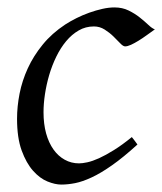

<svg xmlns="http://www.w3.org/2000/svg" viewBox="-20 -477 437 517"><path d="M397 -397.9Q386.7 -390.6 375.2 -382.3Q363.8 -374 353 -367.4Q342.3 -360.8 332.8 -356.4Q323.2 -352.1 316.9 -352.1Q311.5 -352.1 303.7 -360.4Q295.9 -368.7 285.4 -378.9Q274.9 -389.2 261.7 -397.5Q248.5 -405.8 232.9 -405.8Q210.4 -405.8 191.9 -395Q173.3 -384.3 158.2 -366.2Q143.1 -348.1 131.6 -324.5Q120.1 -300.8 112.5 -275.1Q105 -249.5 101.1 -223.6Q97.2 -197.8 97.2 -174.8Q97.2 -143.1 104.2 -117.7Q111.3 -92.3 124 -74.5Q136.7 -56.6 154.3 -46.9Q171.9 -37.1 192.9 -37.1Q201.7 -37.1 215.3 -40Q229 -43 246.8 -51Q264.6 -59.1 286.6 -72.8Q308.6 -86.4 335 -107.9Q338.9 -102.5 343.3 -97.2Q347.7 -91.8 350.1 -87.9Q312 -53.2 281.7 -32Q251.5 -10.7 226.8 0.7Q202.1 12.2 182.4 16.1Q162.6 20 145 20Q128.4 20 107.9 11.7Q87.4 3.4 69.1 -17.1Q50.8 -37.6 38.3 -71.8Q25.9 -106 25.9 -157.2Q25.9 -189.9 32.7 -224.9Q39.6 -259.8 54.9 -293.2Q70.3 -326.7 95 -356.9Q119.6 -387.2 155.8 -411.1Q169.4 -419.9 186 -428.2Q202.6 -436.5 220.5 -442.9Q238.3 -449.2 255.6 -453.1Q272.9 -457 288.1 -457Q309.6 -457 326.4 -448.7Q343.3 -440.4 356.4 -429.9Q369.6 -419.4 379.6 -409.9Q389.6 -400.4 397 -397.9Z"/></svg>

Font: Gentium Plus Eur
Style: Italic
Weight: 400
Italic angle: -8°
Designer: J. Victor Gaultney, Annie Olsen, Iska Routamaa, Becca Hirsbrunner
Foundry: SIL International
Version: Version 5.000